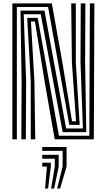

<svg xmlns="http://www.w3.org/2000/svg" viewBox="-20 -820 628 1130"><path d="M52.8 0V-800H285L347.2 -452.5L404 -106.2H427.5L403.2 -452.2L399 -800H426.2V-452.2L449 -85H388L263 -778.8H79.2V0ZM105.5 0 107.2 -342.8 100.5 -757.5H241.8L369.2 -63.8H468L453.8 -452.2L455.2 -800H482.5L481 -452.2L487.8 -42.5H348.8L219.8 -736.2H119.5L133.8 -342.8L132 0ZM161 0V-342.8L140 -715H201.8L326.8 -21.2H505.8L509 -800H535.5L532.2 0H302L241.8 -345.8L185.5 -693.8H162.2L182.5 -342.8L187.5 0ZM316.2 289.8 348.5 160.5V68H228.5V45H371.8V160.5L334 289.8ZM280.8 289.8 302.5 160.5V114.2H228.5V91.2H325.5V160.5L298.5 289.8ZM245.2 289.8 256.2 160.5H228.5V137.5H279.2V160.5L263 289.8Z"/></svg>

Font: Big Shoulders Inline Text ExtraBold
Style: Regular
Weight: 800
Designer: Patric King
Foundry: XO Type Co
Version: Version 1.000